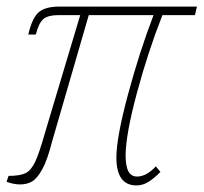

<svg xmlns="http://www.w3.org/2000/svg" viewBox="-35 -556 619 584"><path d="M319 -77Q319 -137 354 -267.5Q389 -398 432 -510H235L123 -124Q109 -69 93.5 -41Q78 -13 62.5 -4Q47 5 26 5Q7 5 -15 -3L-9 -21Q26 -21 43 -29.5Q60 -38 72.5 -65Q85 -92 103 -156L209 -510H142Q112 -510 97.5 -498.5Q83 -487 74 -451H51Q63 -502 83 -519Q103 -536 146 -536H564L558 -510H459Q415 -398 381.5 -273.5Q348 -149 347 -85Q347 -51 355.5 -35Q364 -19 382 -19Q410 -19 439 -50L453 -33Q433 -13 416 -2.5Q399 8 380 8Q319 8 319 -77Z"/></svg>

Font: Noto Serif NarrowThin
Style: Italic
Weight: 250
Width: 4
Italic angle: -12°
Designer: Monotype Design Team
Foundry: Monotype Imaging Inc.
Version: Version 1.001